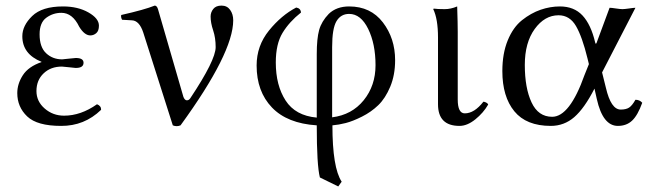

<svg xmlns="http://www.w3.org/2000/svg" viewBox="-20 -442 2356 689"><path d="M110.8 -115.2Q110.8 -78.1 140.4 -52.5Q169.9 -26.9 210 -26.9Q270 -26.9 328.1 -67.9Q343.3 -62 342.8 -47.9Q282.7 10.3 199.2 9.8Q113.3 9.8 77.6 -24.2Q42 -58.1 42 -107.9Q42 -141.1 62 -172.1Q82 -203.1 128.9 -219.2V-220.2Q60.1 -248 60.1 -312Q60.1 -350.1 95.5 -384.5Q130.9 -418.9 206.1 -418.9Q259.3 -418.9 297.1 -397.5Q335 -376 335 -350.1Q335 -331.1 325.4 -323Q315.9 -314.9 304.2 -314.9Q283.2 -314.9 264.2 -346.2Q240.2 -396 200.2 -396Q170.4 -396 146.2 -378.4Q122.1 -360.8 122.1 -318.8Q122.1 -272.9 145.5 -251Q168.9 -229 203.1 -229L226.1 -231.4Q249 -233.9 252 -233.9Q279.8 -233.9 279.8 -216.8Q279.8 -197.8 251 -198.2Q247.1 -198.2 227.1 -200.7Q207 -203.1 202.1 -203.1Q162.1 -203.1 136.5 -178.7Q110.8 -154.3 110.8 -115.2Z M494.1 -325.2Q480 -368.2 453.1 -369.1L418 -371.1Q413.1 -380.9 415 -388.2Q499 -407.2 535.2 -421.9Q543 -421.9 546.9 -409.2L638.2 -94.2Q643.1 -82 650.6 -82Q658.2 -82 663.1 -89.8Q753.9 -226.1 753.9 -272.9Q753.9 -306.2 744.9 -333Q735.8 -359.9 735.8 -382.8Q735.8 -397.9 745.4 -409.9Q754.9 -421.9 774.9 -421.9Q794.9 -421.9 805.9 -406.5Q816.9 -391.1 816.9 -369.1Q816.9 -252 627.9 7.8Q613.8 13.7 600.1 7.8Z M1327.6 -208Q1327.6 -284.2 1301.3 -338.1Q1274.9 -392.1 1232.9 -392.1Q1203.1 -392.1 1187.5 -366Q1171.9 -339.8 1171.9 -272.9V-21Q1242.7 -29.8 1285.2 -82.3Q1327.6 -134.8 1327.6 -208ZM1172.9 7.8Q1172.9 159.7 1206.1 210L1193.8 227.1L1127.9 194.8Q1116.7 150.9 1116.7 7.8Q1010.7 1 955.8 -56.4Q900.9 -113.8 900.9 -207Q900.9 -277.8 945.3 -332.5Q989.7 -387.2 1043 -415Q1059.1 -412.1 1060.1 -397Q1018.1 -363.8 993.9 -324Q969.7 -284.2 969.7 -217.8Q969.7 -135.7 1004.9 -81.3Q1040 -26.9 1116.7 -20V-248Q1116.7 -303.2 1125.2 -334.2Q1133.8 -365.2 1159.7 -392.1Q1187.5 -418.9 1232.9 -418.9Q1310.1 -418.9 1354 -361.6Q1397.9 -304.2 1397.9 -226.1Q1397.9 -172.9 1380.4 -130.9Q1362.8 -88.9 1337.4 -64.5Q1312 -40 1278.8 -23.4Q1245.6 -6.8 1220.7 -0.5Q1195.8 5.9 1172.9 7.8Z M1551.8 -307.1Q1551.8 -374 1534.7 -409.2L1536.6 -411.1Q1548.8 -409.2 1575.7 -409.2Q1597.7 -409.2 1620.6 -418.9Q1622.6 -357.9 1622.6 -327.1V-85Q1622.6 -35.2 1647.9 -35.2Q1682.1 -35.2 1714.8 -77.1Q1716.8 -76.7 1719.2 -76.2Q1729.5 -72.8 1731.9 -66.9Q1714.8 -37.1 1685.8 -13.7Q1656.7 9.8 1628.9 9.8Q1551.8 9.8 1551.8 -67.9Z M2140.6 -182.1 2154.3 -127Q2172.4 -48.8 2207.5 -48.8Q2226.6 -48.8 2237.5 -55.9Q2248.5 -63 2260.3 -84Q2275.4 -84 2284.7 -73.2Q2268.6 -28.3 2248.5 -9.3Q2228.5 9.8 2197.3 9.8Q2143.1 9.8 2121.6 -86.9L2113.3 -124Q2077.1 -53.2 2040.8 -21.7Q2004.4 9.8 1956.5 9.8Q1868.7 9.8 1825.7 -42.7Q1782.7 -95.2 1782.7 -187Q1782.7 -250 1802 -297.1Q1821.3 -344.2 1853.3 -369.6Q1885.3 -395 1919.9 -407Q1954.6 -418.9 1989.3 -418.9Q2040 -418.9 2070.3 -386.5Q2100.6 -354 2115.7 -290Q2117.7 -280.8 2121.1 -288.6Q2121.6 -289.6 2122.1 -291.5L2167.5 -414.1Q2174.3 -414.1 2190.4 -411.6Q2206.5 -409.2 2213.6 -409.2Q2220.7 -409.2 2237.5 -411.6Q2254.4 -414.1 2260.3 -414.1ZM2093.3 -211.9 2088.4 -231.9Q2069.3 -310.1 2046.9 -348.6Q2024.4 -387.2 1984.4 -387.2Q1934.6 -387.2 1898.9 -338.1Q1863.3 -289.1 1863.3 -209Q1863.3 -126 1887.5 -74.5Q1911.6 -22.9 1961.4 -22.9Q2024.4 -22.9 2077.6 -172.9Z"/></svg>

Font: Linux Libertine Display
Style: Regular
Weight: 400
Designer: Philipp H. Poll
Foundry: Philipp H. Poll
Version: Version 5.0.9